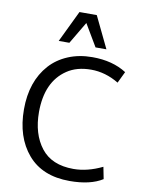

<svg xmlns="http://www.w3.org/2000/svg" viewBox="-105 -1054 840 1136"><g transform="rotate(10 315.0 -486.5)"><path d="M187 -794.4 278.3 -983.9H382.3L473.6 -794.4H408.2L329.6 -927.2L251 -794.4ZM261.7 -620.6Q145.5 -542.5 145 -360.4Q145 -228.5 209 -146Q272.9 -63.5 403.8 -63.5Q487.3 -63.5 576.7 -106.9L590.8 -35.2Q518.1 10.7 394 10.7Q229.5 10.7 142.1 -91.8Q54.7 -194.3 54.7 -360.8Q54.7 -528.3 146.5 -630.9Q190.4 -679.7 255.4 -707Q320.8 -734.4 400.9 -734.4Q522.5 -734.4 606 -680.7L572.8 -611.8Q492.2 -660.2 406.2 -660.2Q320.3 -660.2 261.7 -620.6Z"/></g></svg>

Font: Oxygen-Regular
Style: Regular
Weight: 400
Designer: Vernon Adams
Foundry: Vernon Adams
Version: Version Release 0.2.3 webfont; ttfautohint (v0.93.3-1d66) -l